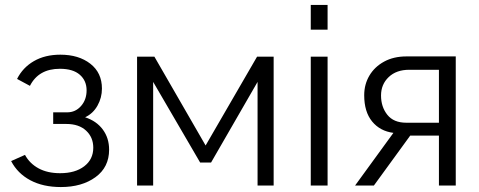

<svg xmlns="http://www.w3.org/2000/svg" viewBox="-20 -750 1937 776"><path d="M226 6Q154 6 102.5 -21.5Q51 -49 25 -99L81 -124Q100 -89 136 -69.5Q172 -50 223 -50Q284 -50 320.5 -78Q357 -106 357 -153Q357 -195 328 -222Q299 -249 248 -249H195V-296H252Q285 -296 307.5 -321.5Q330 -347 330 -385Q330 -424 302.5 -448Q275 -472 222 -472Q136 -472 101 -403L49 -431Q72 -477 117 -503Q162 -529 224 -529Q298 -529 345 -492.5Q392 -456 392 -392Q392 -355 374 -323Q356 -291 324 -276Q370 -261 395.5 -226.5Q421 -192 421 -145Q421 -74 366 -34Q311 6 226 6Z M534 0V-521H604L811 -162L1019 -521H1086V0H1021V-419L833 -93H789L599 -419V0Z M1236 -630V-730H1304V-630ZM1236 0V-521H1304V0Z M1415 0 1570 -213Q1516 -220 1484 -259Q1452 -298 1452 -365Q1452 -409 1473 -444.5Q1494 -480 1532.5 -501Q1571 -522 1623 -522H1822V0H1754V-202H1638L1491 0ZM1622 -254H1754V-468H1634Q1582 -468 1551 -438.5Q1520 -409 1520 -364Q1520 -318 1545.5 -286Q1571 -254 1622 -254Z"/></svg>

Font: Raleway
Style: Regular
Weight: 400
Designer: Matt McInerney, Pablo Impallari, Rodrigo Fuenzalida
Foundry: Matt McInerney, Pablo Impallari, Rodrigo Fuenzalida
Version: Version 4.101;RELEASE